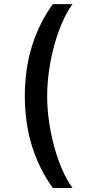

<svg xmlns="http://www.w3.org/2000/svg" viewBox="-20 -775 418 946"><path d="M102.3 -301.8C102.3 -123.6 149.9 24.9 240.1 151.3H337.4C267.4 57.5 212.4 -132.8 212.4 -301.8C212.4 -470.5 267.4 -660.9 337.4 -754.6H240.1C149.9 -628.2 102.3 -479.8 102.3 -301.8Z"/></svg>

Font: Magic Ui Pro Medium
Style: Regular
Weight: 500
Designer: Stefan Endress, Andreas Faust
Version: Version 1.000;FEAKit 1.0